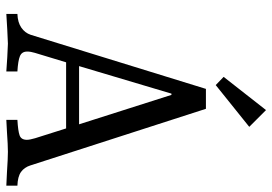

<svg xmlns="http://www.w3.org/2000/svg" viewBox="-147 -711 861 607"><g transform="rotate(90 283.5 -407.5)"><path d="M567 -32V3Q533 1 525 1Q480 -2 460 -2Q439 -2 397 1Q389 1 359 3V-32Q394 -34 408 -39Q422 -44 422 -62Q422 -71 417 -88L386 -186H177L147 -87Q143 -74 143 -63Q143 -46 157.5 -40Q172 -34 206 -32V3L161 0Q121 -2 118 -2Q114 -2 74 0L24 3V-32Q51 -33 67.5 -44.5Q84 -56 90 -74L261 -628H324L503 -73Q509 -54 523.5 -43.5Q538 -33 567 -32ZM373 -227 280 -519H276L189 -227ZM381 -765 249 -659 223 -684 328 -818Z"/></g></svg>

Font: Gupter
Style: Regular
Weight: 400
Designer: Octavio Pardo
Version: Version 1.000